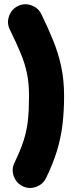

<svg xmlns="http://www.w3.org/2000/svg" viewBox="-20 -794 341 920"><path d="M88.4 98.1Q57.6 83 45.9 49.8Q34.2 16.6 49.3 -14.2Q78.1 -73.7 93.3 -120.8Q108.4 -168 113.8 -217.8Q119.1 -267.6 119.1 -334Q119.1 -395 109.1 -442.9Q99.1 -490.7 78.6 -539.8Q58.1 -588.9 26.9 -652.8Q11.7 -683.6 23.4 -716.8Q35.2 -750 65.9 -765.1Q96.7 -780.3 129.9 -768.6Q163.1 -756.8 178.2 -726.1Q209.5 -662.1 234.1 -601.8Q258.8 -541.5 272.9 -476.8Q287.1 -412.1 287.1 -334Q287.1 -261.2 279.5 -197.8Q272 -134.3 253.2 -72.3Q234.4 -10.3 200.7 59.1Q185.5 89.8 152.3 101.6Q119.1 113.3 88.4 98.1Z"/></svg>

Font: Mikhak Black
Style: Regular
Weight: 900
Designer: Amin Abedi
Version: Version 3.3